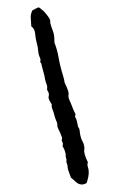

<svg xmlns="http://www.w3.org/2000/svg" viewBox="-48 -704 428 690"><g transform="rotate(5 166.0 -359.0)"><path d="M290 -55.7Q270.5 -42 251 -56.6Q244.1 -62.5 232.4 -70.3Q229.5 -77.1 226.1 -83.5Q222.7 -89.8 219.7 -97.7Q216.8 -105.5 216.8 -109.4Q216.8 -113.3 213.4 -119.6Q210 -126 210.9 -128.9Q211.9 -131.8 209 -138.7Q206.1 -145.5 206.5 -148.9Q207 -152.3 203.1 -161.6Q199.2 -170.9 196.8 -173.8Q194.3 -176.8 192.4 -180.7Q194.3 -191.4 190.4 -195.3Q186.5 -199.2 188.5 -210Q185.5 -214.8 183.6 -219.7Q181.6 -224.6 178.7 -229.5Q175.8 -234.4 173.3 -238.3Q170.9 -242.2 168.9 -246.6Q167 -251 167 -254.9Q167 -258.8 164.6 -264.2Q162.1 -269.5 159.2 -274.9Q156.2 -280.3 152.8 -290.5Q149.4 -300.8 145 -308.6Q140.6 -316.4 140.6 -327.1Q126 -344.7 127 -352.5Q128.9 -364.3 124 -370.1Q119.1 -376 119.1 -380.9Q120.1 -388.7 115.2 -398.4Q110.4 -408.2 108.9 -414.6Q107.4 -420.9 105 -428.2Q102.5 -435.5 99.1 -444.8Q95.7 -454.1 93.3 -460.4Q90.8 -466.8 90.3 -469.7Q89.8 -472.7 85.9 -473.6Q87.9 -483.4 84 -489.7Q80.1 -496.1 78.1 -502.4Q76.2 -508.8 75.2 -515.1Q74.2 -521.5 72.3 -528.3Q70.3 -535.2 68.8 -538.6Q67.4 -542 64.5 -551.8Q61.5 -561.5 58.6 -576.7Q55.7 -591.8 43 -599.6Q41 -615.2 38.6 -628.9Q36.1 -642.6 42 -657.2Q46.9 -660.2 51.3 -663.1Q55.7 -666 60.1 -668.5Q64.5 -670.9 69.3 -667Q74.2 -663.1 79.1 -660.2Q84 -657.2 93.8 -647Q103.5 -636.7 106.4 -631.8Q109.4 -627 109.4 -622.6Q109.4 -618.2 111.3 -613.8Q113.3 -609.4 114.7 -605Q116.2 -600.6 122.6 -587.9Q128.9 -575.2 130.9 -548.8Q142.6 -525.4 149.9 -498.5Q157.2 -471.7 164.1 -453.6Q170.9 -435.5 174.3 -427.2Q177.7 -418.9 179.7 -409.2Q198.2 -377.9 197.8 -369.6Q197.3 -361.3 198.7 -356.4Q200.2 -351.6 202.1 -348.6Q204.1 -345.7 209 -335.9Q213.9 -326.2 218.8 -316.4Q223.6 -306.6 228.5 -299.8Q229.5 -294.9 228 -293Q226.6 -291 230.5 -285.6Q234.4 -280.3 236.8 -271.5Q239.3 -262.7 242.2 -253.9Q248 -248 249 -240.7Q250 -233.4 253.4 -222.7Q256.8 -211.9 262.2 -204.1Q267.6 -196.3 269.5 -189Q271.5 -181.6 271.5 -175.8Q269.5 -161.1 288.1 -130.9Q286.1 -122.1 289.1 -115.2Q299.8 -92.8 290 -55.7Z"/></g></svg>

Font: Mountains of Christmas
Style: Bold
Weight: 700
Designer: Crystal Kluge
Foundry: Font Diner, Inc DBA Tart Workshop
Version: Version 1.002